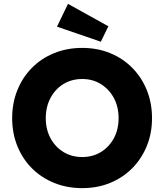

<svg xmlns="http://www.w3.org/2000/svg" viewBox="-20 -964 850 994"><path d="M406 10Q327 10 260.5 -17Q194 -44 145.5 -92.5Q97 -141 70 -207.5Q43 -274 43 -352Q43 -431 70 -497.5Q97 -564 145.5 -613Q194 -662 260.5 -689Q327 -716 406 -716Q484 -716 550 -689Q616 -662 664.5 -613Q713 -564 740 -497.5Q767 -431 767 -352Q767 -274 740 -208Q713 -142 664.5 -93Q616 -44 550 -17Q484 10 406 10ZM406 -151Q460 -151 502.5 -177Q545 -203 569.5 -248.5Q594 -294 594 -352Q594 -411 569.5 -456.5Q545 -502 502.5 -528.5Q460 -555 406 -555Q351 -555 308.5 -529Q266 -503 241.5 -457Q217 -411 217 -352Q217 -294 241.5 -248.5Q266 -203 308.5 -177Q351 -151 406 -151ZM502 -748 275 -826 332 -944 541 -828Z"/></svg>

Font: Readex Pro
Style: Bold
Weight: 700
Designer: Bonnie Shaver-Troup, Thomas Jockin
Foundry: Lexend
Version: Version 1.203; ttfautohint (v1.8.3)